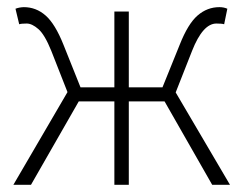

<svg xmlns="http://www.w3.org/2000/svg" viewBox="-20 -512 674 532"><path d="M33.2 -444.8 22.9 -487.8Q32.7 -491.7 45.9 -492.2Q80.1 -492.2 106.4 -469Q132.8 -445.8 155.8 -388.2L203.1 -270H296.9V-480H336.9V-270H430.2L478 -388.2Q501 -446.3 527.6 -469.2Q554.2 -492.2 587.9 -492.2Q600.1 -492.2 609.9 -487.8L601.1 -444.8Q595.2 -446.8 579.6 -446.8Q542 -446.8 512.2 -371.1L466.8 -255.9L617.2 0H567.9L436 -231H336.9V0H296.9V-231H198.2L65.9 0H17.1L167 -256.8L122.1 -371.1Q104 -416 86.4 -431.4Q68.8 -446.8 54 -446.8Q39.1 -446.8 33.2 -444.8Z"/></svg>

Font: SourceSansPro-Light
Style: Regular
Weight: 300
Designer: Paul D. Hunt
Foundry: Adobe Systems Incorporated
Version: Version 2.020;PS 2.0;hotconv 1.0.86;makeotf.lib2.5.63406